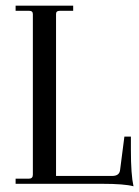

<svg xmlns="http://www.w3.org/2000/svg" viewBox="-20 -650 492 679"><path d="M35.2 0V-18.1H82Q96.2 -18.1 96.2 -32.2V-600.1Q96.2 -612.3 82 -611.8H35.2V-629.9H238.8V-611.8H191.9Q177.7 -611.8 178.2 -600.1V-27.8H377Q402.8 -27.8 404.8 -49.8L419.9 -167H442.9V-120.1Q442.9 -32.2 452.1 8.8Q419.9 0 340.8 0Z"/></svg>

Font: Arapey-Regular
Style: Regular
Weight: 400
Designer: Eduardo Rodriguez Tunni
Foundry: Eduardo Rodriguez Tunni
Version: Version 1.002